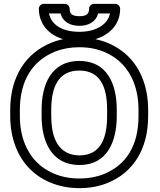

<svg xmlns="http://www.w3.org/2000/svg" viewBox="-20 -941 830 996"><path d="M698.5 -339C698.5 -183 632.4 -83.7 517.8 -37.7C480.4 -22.7 438.8 -15 392.4 -15C291.7 -15 217.9 -51.9 169.3 -101.1C117.2 -153.8 83 -235 83 -339V-371C83 -526.2 151.5 -627.4 265.9 -673.3C303.3 -688.3 344.9 -696 391.3 -696C492.3 -696 564.6 -659.2 613.2 -609.5C665.3 -556.3 698.5 -475.4 698.5 -371ZM748.5 -339V-371C748.5 -486 711.6 -580.5 649 -644.5C591.2 -703.5 505 -746 391.3 -746C339.4 -746 291.2 -737.3 247.2 -719.7C112.7 -665.7 33 -542.4 33 -371V-339C33 -224.1 71 -129.3 133.7 -65.9C191.6 -7.4 279 35 392.4 35C444.3 35 492.5 26.3 536.5 8.7C671.4 -45.5 748.5 -167.3 748.5 -339ZM392.4 -85C538.6 -85 585.7 -210.5 585.7 -339V-372C585.7 -501.9 537.8 -625 391.3 -625C245.3 -625 195.8 -501.3 195.8 -372V-339C195.8 -208.2 246.5 -85 392.4 -85ZM392.4 -135C368.3 -135 348 -139.4 330.4 -147.6C272.5 -174.9 245.8 -241.7 245.8 -339V-372C245.8 -493.8 285.9 -575 391.3 -575C497.1 -575 535.7 -494.9 535.7 -372V-339C535.7 -216.9 497.2 -135 392.4 -135ZM234 -871H294.4C305.9 -825.8 346.8 -807 392.4 -807C438.6 -807 478.1 -828.2 489.2 -871H550.8C537.6 -810 472.5 -776 392.4 -776C303.6 -776 247.2 -811 234 -871ZM392.4 -857C352.8 -857 341.5 -869.4 341.5 -896C341.5 -906.7 331.6 -921 316.5 -921H206.5C195.8 -921 181.5 -911.1 181.5 -896C181.5 -871.4 186.5 -848 196.6 -826.7C227.8 -761.4 301.6 -726 392.4 -726C422.4 -726 450.5 -730 476.4 -738.2C543.2 -759.4 603.3 -809.5 603.3 -896C603.3 -906.7 593.4 -921 578.3 -921H467.2C456.5 -921 442.2 -911.1 442.2 -896C442.2 -870.2 430.4 -857 392.4 -857Z"/></svg>

Font: Asimov
Style: WidOu
Weight: 500
Designer: Google
Version: Version 2.000980; 2014